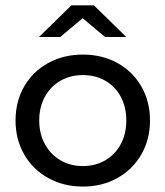

<svg xmlns="http://www.w3.org/2000/svg" viewBox="-20 -698 624 724"><path d="M161.9 -26.7C200.6 -5.2 244.1 5.5 292.6 5.5C341 5.5 384.4 -5.2 422.7 -26.7C461.1 -48.1 491.1 -77.7 512.9 -115.5C534.7 -153.2 545.6 -196 545.6 -243.8C545.6 -291.6 534.7 -334.4 512.9 -372.1C491.1 -409.9 461.1 -439.3 422.7 -460.5C384.4 -481.6 341 -492.2 292.6 -492.2C244.1 -492.2 200.6 -481.6 161.9 -460.5C123.3 -439.3 93.1 -409.9 71.3 -372.1C49.5 -334.4 38.6 -291.6 38.6 -243.8C38.6 -196 49.5 -153.2 71.3 -115.5C93.1 -77.7 123.3 -48.1 161.9 -26.7ZM376.7 -93.4C351.9 -79 323.8 -71.8 292.6 -71.8C261.3 -71.8 233.2 -79 208.4 -93.4C183.5 -107.8 163.9 -128 149.5 -154.1C135.1 -180.2 127.9 -210.1 127.9 -243.8C127.9 -277.5 135.1 -307.4 149.5 -333.5C163.9 -359.6 183.5 -379.7 208.4 -393.8C233.2 -407.9 261.3 -414.9 292.6 -414.9C323.8 -414.9 351.9 -407.9 376.7 -393.8C401.6 -379.7 421.1 -359.6 435.2 -333.5C449.3 -307.4 456.3 -277.5 456.3 -243.8C456.3 -210.1 449.3 -180.2 435.2 -154.1C421.1 -128 401.6 -107.8 376.7 -93.4ZM376.3 -558.4H456.3L334 -678H249.3L127 -558.4H207L291.6 -629.3Z"/></svg>

Font: Montserrat Ace
Style: Regular
Weight: 500
Designer: Julieta Ulanovsky
Foundry: Julieta Ulanovsky
Version: Version 1